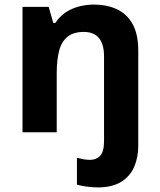

<svg xmlns="http://www.w3.org/2000/svg" viewBox="-20 -576 697 836"><path d="M405 240Q382 240 357 236.5Q332 233 315 228V111Q330 115 343.5 117.5Q357 120 373 120Q398 120 415.5 103Q433 86 433 37V-330Q433 -383 411 -410Q389 -437 345 -437Q300 -437 274 -416Q248 -395 237.5 -355Q227 -315 227 -257V0H78V-546H192L212 -476H221Q239 -504 265 -521.5Q291 -539 323 -547.5Q355 -556 388 -556Q447 -556 490.5 -535Q534 -514 558 -470Q582 -426 582 -356V59Q582 109 564.5 150Q547 191 508 215.5Q469 240 405 240Z"/></svg>

Font: Noto Sans Malayalam
Style: Regular
Weight: 400
Designer: Jelle Bosma - Monotype Design Team
Foundry: Monotype Imaging Inc.
Version: Version 2.103